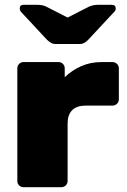

<svg xmlns="http://www.w3.org/2000/svg" viewBox="-20 -778 526 798"><path d="M78 0Q67 0 59.5 -7.5Q52 -15 52 -26V-494Q52 -505 59.5 -512.5Q67 -520 78 -520H223Q234 -520 241.5 -512.5Q249 -505 249 -494V-457Q279 -486 317.5 -503Q356 -520 402 -520H447Q458 -520 466 -512.5Q474 -505 474 -494V-365Q474 -354 466 -346.5Q458 -339 447 -339H335Q299 -339 280 -320Q261 -301 261 -265V-26Q261 -15 253.5 -7.5Q246 0 235 0ZM211 -595Q201 -595 193.5 -599Q186 -603 175 -613L68 -728Q62 -734 62 -742Q62 -758 77 -758H134Q143 -758 153 -756.5Q163 -755 171 -751L261 -705L351 -751Q361 -755 370 -756.5Q379 -758 388 -758H445Q461 -758 461 -742Q461 -734 454 -728L347 -613Q337 -603 329 -599Q321 -595 311 -595Z"/></svg>

Font: Rubik ExtraBold
Style: Regular
Weight: 800
Designer: Hubert and Fischer
Foundry: Hubert and Fischer
Version: Version 2.300;gftools[0.9.30]